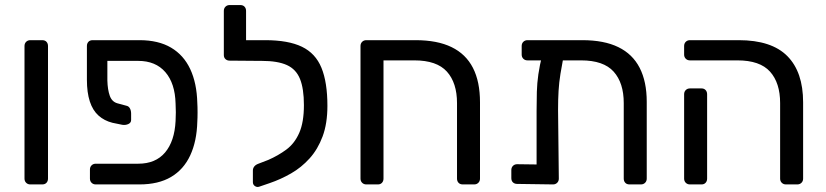

<svg xmlns="http://www.w3.org/2000/svg" viewBox="-20 -730 3270 760"><path d="M100 0Q90 0 83.5 -6.5Q77 -13 77 -23V-548Q77 -558 83.5 -564.5Q90 -571 100 -571H147Q158 -571 164 -564.5Q170 -558 170 -548V-23Q170 -13 164 -6.5Q158 0 147 0Z M405 -489V-411Q406 -375 414.5 -351Q423 -327 445 -321L482 -311Q490 -309 494.5 -300.5Q499 -292 499 -280V-255Q499 -244 488 -239Q477 -234 464 -236L425 -244Q393 -252 370 -272.5Q347 -293 335.5 -328.5Q324 -364 324 -414V-548Q324 -558 330 -564.5Q336 -571 347 -571H532Q607 -571 657 -541.5Q707 -512 733 -456.5Q759 -401 761 -323Q762 -308 762 -285.5Q762 -263 761 -248Q759 -171 733 -115Q707 -59 657 -29.5Q607 0 532 0H359Q349 0 342.5 -6.5Q336 -13 336 -23V-59Q336 -69 342.5 -75.5Q349 -82 359 -82H527Q596 -82 633.5 -126.5Q671 -171 675 -251Q676 -266 676 -285.5Q676 -305 675 -320Q673 -400 634.5 -444.5Q596 -489 527 -489Z M1006 9Q997 12 989 6.5Q981 1 981 -9V-55Q981 -64 986.5 -71Q992 -78 1003 -82L1042 -97Q1081 -114 1113.5 -138Q1146 -162 1164.5 -204Q1183 -246 1183 -314Q1183 -379 1167.5 -417.5Q1152 -456 1115.5 -472.5Q1079 -489 1016 -489H986Q976 -489 969.5 -495.5Q963 -502 963 -512V-548Q963 -558 969.5 -564.5Q976 -571 986 -571H1030Q1121 -571 1175 -545Q1229 -519 1252.5 -461.5Q1276 -404 1276 -311Q1276 -241 1257 -190Q1238 -139 1205.5 -103Q1173 -67 1132 -43.5Q1091 -20 1047 -5ZM1008 -489 889 -490Q879 -490 872.5 -496Q866 -502 866 -512V-687Q866 -697 872.5 -703.5Q879 -710 889 -710H931Q942 -710 948 -703.5Q954 -697 954 -687V-571H1010Z M1430 0Q1420 0 1413.5 -6.5Q1407 -13 1407 -23V-548Q1407 -558 1413.5 -564.5Q1420 -571 1430 -571H1625Q1711 -571 1767.5 -543.5Q1824 -516 1852 -461.5Q1880 -407 1880 -325V-23Q1880 -13 1873.5 -6.5Q1867 0 1857 0H1812Q1801 0 1795 -6.5Q1789 -13 1789 -23V-322Q1789 -402 1749 -446.5Q1709 -491 1620 -491H1498V-23Q1498 -13 1492 -6.5Q1486 0 1476 0Z M2068 -491Q2058 -491 2051.5 -497.5Q2045 -504 2045 -514V-548Q2045 -558 2051.5 -564.5Q2058 -571 2068 -571H2285Q2371 -571 2427.5 -543.5Q2484 -516 2512 -461.5Q2540 -407 2540 -327V-23Q2540 -13 2533.5 -6.5Q2527 0 2517 0H2472Q2461 0 2455 -6.5Q2449 -13 2449 -23V-322Q2449 -402 2409 -446.5Q2369 -491 2280 -491ZM2158 -540H2183Q2198 -540 2205.5 -532.5Q2213 -525 2212 -514Q2204 -472 2198.5 -438Q2193 -404 2191 -370.5Q2189 -337 2189 -295L2192 -23Q2192 -13 2185.5 -6.5Q2179 0 2169 0L2027 -2Q2017 -2 2010.5 -8Q2004 -14 2004 -25V-57Q2004 -67 2010.5 -73.5Q2017 -80 2027 -80L2104 -79V-291Q2104 -332 2105 -366.5Q2106 -401 2111 -436Q2116 -471 2127 -515Q2130 -526 2136.5 -533Q2143 -540 2158 -540Z M3091 0Q3081 0 3074.5 -6.5Q3068 -13 3068 -23V-322Q3068 -402 3028 -446.5Q2988 -491 2899 -491H2711Q2701 -491 2694.5 -497.5Q2688 -504 2688 -514V-548Q2688 -558 2694.5 -564.5Q2701 -571 2711 -571H2904Q3034 -571 3096.5 -508Q3159 -445 3159 -325V-23Q3159 -13 3152.5 -6.5Q3146 0 3136 0ZM2711 0Q2701 0 2694.5 -6.5Q2688 -13 2688 -23V-357Q2688 -367 2694.5 -373.5Q2701 -380 2711 -380H2757Q2767 -380 2773 -373.5Q2779 -367 2779 -357V-23Q2779 -13 2773 -6.5Q2767 0 2757 0Z"/></svg>

Font: RubikRegular
Style: Regular
Weight: 400
Designer: Hubert and Fischer
Foundry: Hubert and Fischer
Version: Version 2.300;gftools[0.9.30]